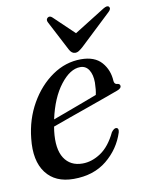

<svg xmlns="http://www.w3.org/2000/svg" viewBox="-75 -683 560 746"><g transform="rotate(-10 204.5 -310.0)"><path d="M359 -139Q339 -76.5 287 -34Q235 8.5 156 8.5Q83 8.5 46.8 -39.8Q10.5 -88 20 -174.5Q27.5 -249.5 62.5 -310.8Q97.5 -372 150 -408.2Q202.5 -444.5 263.5 -444.5Q317.5 -444.5 344.5 -413.8Q371.5 -383 373.5 -339Q375 -326 386.5 -325.5Q395.5 -324.5 397 -317.5Q399 -306.5 381 -300Q364.5 -294 332 -282.2Q299.5 -270.5 260 -256.5Q220.5 -242.5 182.2 -229Q144 -215.5 115.5 -205Q114 -197 113 -188.5Q104.5 -118 128.2 -81.2Q152 -44.5 200 -44.5Q237 -44.5 272.5 -68.2Q308 -92 333 -144.5Q344 -159 352.5 -157.5Q363.5 -155.5 359 -139ZM255.5 -415Q215.5 -415 177 -365.2Q138.5 -315.5 120.5 -232.5Q147.5 -242.5 180.2 -254.5Q213 -266.5 244 -278.2Q275 -290 296.5 -298Q301 -317 301.5 -346Q301.5 -377 289.5 -396Q277.5 -415 255.5 -415ZM278 -490.5Q269 -482.5 261.8 -477.8Q254.5 -473 246.5 -473Q232.5 -473 223.5 -490.5L162.5 -607.5Q156 -619.5 165 -626.5Q173.5 -632.5 183 -623.5L262.5 -547.5L384 -623.5Q400.5 -633.5 406.5 -626.5Q413.5 -618 401 -606.5Z"/></g></svg>

Font: Fraunces 144pt Soft
Style: Italic
Weight: 400
Italic angle: -16°
Version: Version 1.000;[b76b70a41]